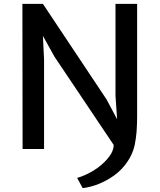

<svg xmlns="http://www.w3.org/2000/svg" viewBox="-20 -763 817 983"><path d="M205.6 0H95.7L94.7 -743.2H199.7L525.9 -253.4L579.6 -152.3L571.3 -272.9V-743.2H682.1V-256.3Q682.1 -248 682.1 -213.4Q682.1 -178.7 682.1 -168.2Q682.1 -157.7 681.4 -130.9Q680.7 -104 679.4 -90.3Q678.2 -76.7 675.8 -57.1Q673.3 -37.6 669.9 -21.5Q659.7 25.4 631.6 66.2Q603.5 106.9 565.7 134.3Q527.8 161.6 486.1 178.5Q444.3 195.3 403.3 200.2L375 147.9Q417.5 135.7 460.2 109.4Q502.9 83 532.5 47.4Q562 11.7 562 -21L259.3 -472.2L199.7 -579.1L205.6 -458Z"/></svg>

Font: HaufeMerriweatherSans
Style: Regular
Weight: 400
Designer: Eben Sorkin ( eben@eyebytes.com )
Foundry: Eben Sorkin
Version: Version 1.56